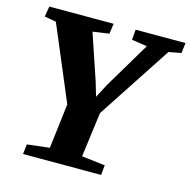

<svg xmlns="http://www.w3.org/2000/svg" viewBox="-108 -850 948 956"><g transform="rotate(15 366.0 -371.5)"><path d="M93.5 0 99.5 -51 214.5 -64.5 242.5 -295.5 81 -678.5 21 -689.5 30 -743H361.5L354 -690L270 -678L349.5 -442L371 -369.5L409 -441.5L550 -678L470.5 -690L475 -743H732L725.5 -690L661.5 -678L411 -296L380.5 -65L501 -51L496 0Z"/></g></svg>

Font: Merriweather 20pt Black
Style: Italic
Weight: 900
Italic angle: -7.8°
Version: Version 2.101